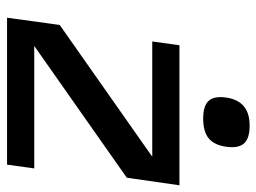

<svg xmlns="http://www.w3.org/2000/svg" viewBox="-114 -632 745 558"><g transform="rotate(90 259.0 -352.5)"><path d="M113 -79H114H469L458 0H31L52 -153L435 -422H100L111 -501H518L496 -348ZM344 -705H345Q382 -705 396.5 -688.5Q411 -672 406 -637Q401 -602 381.5 -586Q362 -570 324 -570Q287 -570 272.5 -586Q258 -602 263 -637Q273 -705 344 -705Z"/></g></svg>

Font: Fivo Sans Modern Med
Style: Italic
Weight: 450
Designer: Alexander Slobzheninov
Foundry: Alexander Slobzheninov
Version: 1.0